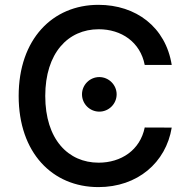

<svg xmlns="http://www.w3.org/2000/svg" viewBox="-20 -757 775 787"><path d="M573.2 -490.8H683.9C659.1 -646.3 537.3 -737.2 383.5 -737.2C195.3 -737.2 56.5 -596.2 56.5 -363.6C56.5 -131 194.6 9.9 383.5 9.9C543.3 9.9 660.2 -90.2 683.9 -234L573.2 -234.4C554.3 -141.3 476.2 -90.2 384.2 -90.2C259.6 -90.2 165.5 -185.7 165.5 -363.6C165.5 -540.1 259.2 -637.1 384.6 -637.1C477.3 -637.1 555 -584.9 573.2 -490.8ZM316.1 -370.4C316.1 -331 348 -299.4 387.1 -299.4C425.8 -299.4 458.1 -331 458.1 -370.4C458.1 -409.1 425.8 -441.1 387.1 -441.1C348 -441.1 316.1 -409.1 316.1 -370.4Z"/></svg>

Font: Margiela Sans Medium
Style: Regular
Weight: 500
Designer: Stefan Endress, Andreas Faust
Version: Version 1.100;FEAKit 1.0